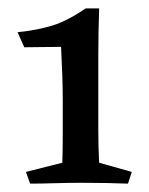

<svg xmlns="http://www.w3.org/2000/svg" viewBox="-20 -690 356 459"><path d="M217 -670Q215 -608 215 -554.5Q215 -501 215 -456Q215 -423 215 -381Q215 -339 217 -301L295 -279L286 -251Q262 -252 233.5 -252.5Q205 -253 173 -253Q145 -253 110 -252Q75 -251 52 -251L42 -279L129 -301Q130 -329 130 -370.5Q130 -412 130 -451Q130 -478 129 -508Q128 -538 126 -578L38 -577L22 -613Q70 -618 105.5 -629Q141 -640 185 -670Z"/></svg>

Font: Ruwudu Medium
Style: Regular
Weight: 500
Designer: Becca Hirsbrunner Spalinger
Foundry: SIL International
Version: Version 3.000